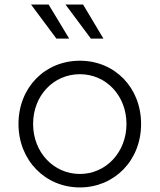

<svg xmlns="http://www.w3.org/2000/svg" viewBox="-20 -809 699 841"><path d="M330 12C480 12 598 -105 598 -266C598 -425 483 -543 330 -543C176 -543 61 -425 61 -266C61 -107 178 12 330 12ZM116 -789 227 -640H283L193 -789ZM125 -266C125 -390 214 -484 330 -484C445 -484 534 -390 534 -266C534 -142 444 -47 330 -47C215 -47 125 -142 125 -266ZM267 -789 378 -640H433L344 -789Z"/></svg>

Font: Mluvka Light
Style: Regular
Weight: 300
Designer: Modified by Jiří Krblich, Original typeface by Gumpita Rahayu
Foundry: Gumpita Rahayu & Jiří Krblich
Version: Version 2.000;Glyphs 3.1.1 (3134)